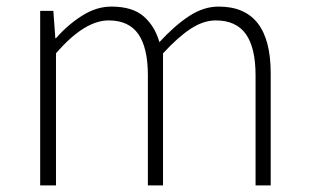

<svg xmlns="http://www.w3.org/2000/svg" viewBox="-20 -563 937 583"><path d="M102 0V-530H142L148 -447H150Q186 -488 229.5 -515.5Q273 -543 318 -543Q382 -543 416 -513.5Q450 -484 464 -435Q510 -485 554 -514Q598 -543 644 -543Q723 -543 762.5 -492.5Q802 -442 802 -340V0H756V-334Q756 -418 726.5 -459.5Q697 -501 635 -501Q598 -501 559.5 -476Q521 -451 475 -401V0H429V-334Q429 -418 400 -459.5Q371 -501 310 -501Q273 -501 233 -476Q193 -451 150 -401V0Z"/></svg>

Font: Noto Sans KR ExtraLight
Style: Regular
Weight: 250
Designer: Ryoko NISHIZUKA  (kana, bopomofo & ideographs); Paul D. Hunt (Latin, Greek & Cyrillic); Sandoll Communications , Soo-you
Foundry: Adobe
Version: Version 2.004-H2;hotconv 1.0.118;makeotfexe 2.5.65603